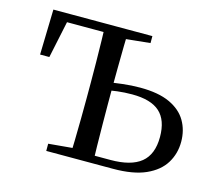

<svg xmlns="http://www.w3.org/2000/svg" viewBox="-80 -616 810 716"><g transform="rotate(15 325.0 -258.0)"><path d="M289.5 0V-29.4H393.2Q472.4 -29.4 511 -60.8Q549.7 -92.3 549.7 -159.7Q549.7 -224.7 515.5 -255.6Q481.4 -286.6 408.6 -286.6Q379.2 -286.6 351.3 -283.2Q323.5 -279.8 295.3 -273.8V-304.8Q329 -310.5 363.2 -314.6Q397.3 -318.7 431.2 -318.7Q501.8 -318.7 545.6 -298.4Q589.5 -278.1 610.1 -242.8Q630.7 -207.5 630.7 -162.8Q630.7 -117.1 608.1 -80.3Q585.5 -43.4 537.3 -21.7Q489.1 0 411 0ZM244.2 0Q245.2 -24.4 246.1 -65.3Q247 -106.3 247.5 -150.3Q248 -194.3 248 -228.5V-288.3Q248 -321.7 247.5 -365.7Q247 -409.7 246.1 -450.7Q245.2 -491.8 244.2 -516H333.4Q332.4 -491.8 331.8 -450.7Q331.2 -409.7 330.7 -365.7Q330.2 -321.7 330.2 -288.3V-228.5Q330.2 -194.3 330.7 -150.3Q331.2 -106.3 331.8 -65.3Q332.4 -24.4 333.4 0ZM38.2 -341.2 42.7 -516H289.9V-483.7H69.6L110.2 -513.4L73.9 -341.2ZM153.4 0V-27.8L273.4 -38.6H289.5V0ZM289.9 -477.4V-516H424.9V-489.1L309.8 -477.4Z"/></g></svg>

Font: Early Summer Mincho VF
Style: Regular
Weight: 250
Designer: GuiWonder
Version: Version 1.002